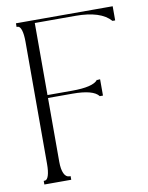

<svg xmlns="http://www.w3.org/2000/svg" viewBox="-76 -701 582 756"><g transform="rotate(-10 215.0 -322.5)"><path d="M40 -629.9V-644.5H64.5H88.9H113.3H348.6H420.9H426.8V-638.7V-587.9H416Q377 -632.8 275.4 -632.8H113.3V-344.7H210.9Q296.4 -344.7 315.4 -370.1Q315.4 -368.2 326.2 -370.1Q328.1 -368.2 328.1 -370.1V-344.7V-338.9V-333V-304.7H315.4Q294.4 -333 210.9 -333H113.3V-78.1Q113.3 -47.9 121.1 -31.2Q128.9 -14.6 142.6 -14.6H147.5V0H113.3H88.9H64.5H40V-14.6H43.9Q53.7 -14.6 59.1 -31.5Q64.5 -48.3 64.5 -78.1V-566.4Q64.5 -596.2 59.1 -613Q53.7 -629.9 43.9 -629.9Z"/></g></svg>

Font: Elaris
Style: Regular
Weight: 500
Version: Version 1.0